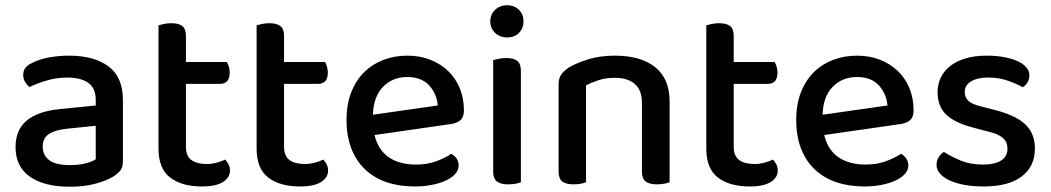

<svg xmlns="http://www.w3.org/2000/svg" viewBox="-20 -693 3985 728"><path d="M245 -67Q280 -67 306 -74Q332 -81 343 -89V-216L234 -205Q188 -200 165 -184.5Q142 -169 142 -137Q142 -104 167 -85.5Q192 -67 245 -67ZM243 -482Q336 -482 391 -441.5Q446 -401 446 -314V-81Q446 -58 435.5 -45.5Q425 -33 407 -22Q381 -7 340 4Q299 15 245 15Q148 15 93.5 -23Q39 -61 39 -135Q39 -201 81.5 -236Q124 -271 204 -279L343 -293V-315Q343 -359 314.5 -379Q286 -399 235 -399Q195 -399 158 -388Q121 -377 92 -363Q82 -371 75 -382.5Q68 -394 68 -408Q68 -425 76.5 -436Q85 -447 103 -455Q131 -469 167 -475.5Q203 -482 243 -482Z M685 -137Q685 -101 706 -86Q727 -71 765 -71Q782 -71 801 -76Q820 -81 834 -88Q841 -80 846.5 -70Q852 -60 852 -46Q852 -20 825.5 -3Q799 14 745 14Q670 14 625.5 -19.5Q581 -53 581 -130V-597Q588 -599 601 -602Q614 -605 629 -605Q658 -605 671.5 -594Q685 -583 685 -557V-458H840Q844 -452 847.5 -441Q851 -430 851 -418Q851 -375 814 -375H685V-137Z M1057 -137Q1057 -101 1078 -86Q1099 -71 1137 -71Q1154 -71 1173 -76Q1192 -81 1206 -88Q1213 -80 1218.5 -70Q1224 -60 1224 -46Q1224 -20 1197.5 -3Q1171 14 1117 14Q1042 14 997.5 -19.5Q953 -53 953 -130V-597Q960 -599 973 -602Q986 -605 1001 -605Q1030 -605 1043.5 -594Q1057 -583 1057 -557V-458H1212Q1216 -452 1219.5 -441Q1223 -430 1223 -418Q1223 -375 1186 -375H1057V-137Z M1400 -181Q1414 -124 1454.5 -96.5Q1495 -69 1558 -69Q1600 -69 1635 -82Q1670 -95 1691 -110Q1719 -94 1719 -65Q1719 -48 1706 -33.5Q1693 -19 1670.5 -8.5Q1648 2 1617.5 8Q1587 14 1552 14Q1494 14 1446.5 -2Q1399 -18 1365 -50Q1331 -82 1312.5 -129Q1294 -176 1294 -238Q1294 -298 1312 -343.5Q1330 -389 1361 -419.5Q1392 -450 1434 -466Q1476 -482 1524 -482Q1572 -482 1611.5 -466.5Q1651 -451 1679.5 -423.5Q1708 -396 1723.5 -358Q1739 -320 1739 -275Q1739 -250 1727 -238.5Q1715 -227 1692 -223ZM1524 -401Q1469 -401 1432.5 -364Q1396 -327 1394 -258L1640 -293Q1636 -338 1607 -369.5Q1578 -401 1524 -401Z M1955 -2Q1948 1 1935.5 3.5Q1923 6 1907 6Q1878 6 1864 -5Q1850 -16 1850 -42V-465Q1858 -467 1870.5 -470Q1883 -473 1899 -473Q1928 -473 1941.5 -462Q1955 -451 1955 -424ZM1839 -612Q1839 -638 1857 -655.5Q1875 -673 1903 -673Q1931 -673 1948 -655.5Q1965 -638 1965 -612Q1965 -586 1948 -568.5Q1931 -551 1903 -551Q1875 -551 1857 -568.5Q1839 -586 1839 -612Z M2414 -303Q2414 -352 2386.5 -375Q2359 -398 2312 -398Q2277 -398 2249.5 -389Q2222 -380 2202 -369V-2Q2195 1 2182.5 3.5Q2170 6 2155 6Q2126 6 2112 -5Q2098 -16 2098 -42V-372Q2098 -395 2107 -409Q2116 -423 2137 -437Q2165 -454 2210 -468Q2255 -482 2312 -482Q2409 -482 2464 -438.5Q2519 -395 2519 -307V-2Q2512 1 2499 3.5Q2486 6 2471 6Q2442 6 2428 -5Q2414 -16 2414 -42V-303Z M2762 -137Q2762 -101 2783 -86Q2804 -71 2842 -71Q2859 -71 2878 -76Q2897 -81 2911 -88Q2918 -80 2923.5 -70Q2929 -60 2929 -46Q2929 -20 2902.5 -3Q2876 14 2822 14Q2747 14 2702.5 -19.5Q2658 -53 2658 -130V-597Q2665 -599 2678 -602Q2691 -605 2706 -605Q2735 -605 2748.5 -594Q2762 -583 2762 -557V-458H2917Q2921 -452 2924.5 -441Q2928 -430 2928 -418Q2928 -375 2891 -375H2762V-137Z M3105 -181Q3119 -124 3159.5 -96.5Q3200 -69 3263 -69Q3305 -69 3340 -82Q3375 -95 3396 -110Q3424 -94 3424 -65Q3424 -48 3411 -33.5Q3398 -19 3375.5 -8.5Q3353 2 3322.5 8Q3292 14 3257 14Q3199 14 3151.5 -2Q3104 -18 3070 -50Q3036 -82 3017.5 -129Q2999 -176 2999 -238Q2999 -298 3017 -343.5Q3035 -389 3066 -419.5Q3097 -450 3139 -466Q3181 -482 3229 -482Q3277 -482 3316.5 -466.5Q3356 -451 3384.5 -423.5Q3413 -396 3428.5 -358Q3444 -320 3444 -275Q3444 -250 3432 -238.5Q3420 -227 3397 -223ZM3229 -401Q3174 -401 3137.5 -364Q3101 -327 3099 -258L3345 -293Q3341 -338 3312 -369.5Q3283 -401 3229 -401Z M3904 -129Q3904 -62 3854 -24Q3804 14 3709 14Q3670 14 3637 8Q3604 2 3580.5 -9Q3557 -20 3544 -35Q3531 -50 3531 -68Q3531 -83 3538.5 -96Q3546 -109 3559 -117Q3587 -99 3623 -84Q3659 -69 3707 -69Q3752 -69 3776 -84.5Q3800 -100 3800 -129Q3800 -154 3783.5 -169Q3767 -184 3735 -192L3667 -210Q3599 -228 3567 -259Q3535 -290 3535 -344Q3535 -373 3547 -398.5Q3559 -424 3582.5 -442.5Q3606 -461 3641 -471.5Q3676 -482 3721 -482Q3757 -482 3786.5 -476.5Q3816 -471 3837.5 -461.5Q3859 -452 3871 -438Q3883 -424 3883 -408Q3883 -392 3876 -380.5Q3869 -369 3858 -362Q3840 -373 3804.5 -386Q3769 -399 3728 -399Q3686 -399 3662 -384.5Q3638 -370 3638 -344Q3638 -324 3651.5 -311Q3665 -298 3698 -290L3756 -275Q3832 -255 3868 -221Q3904 -187 3904 -129Z"/></svg>

Font: Baloo Bhai 2 Medium
Style: Regular
Weight: 500
Designer: Supriya Tembe, Noopur Datye and Ek Type
Foundry: Ek Type
Version: Version 1.640;PS 1.000;hotconv 16.6.51;makeotf.lib2.5.65220;